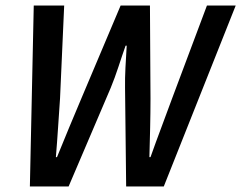

<svg xmlns="http://www.w3.org/2000/svg" viewBox="-20 -674 872 694"><path d="M88 0H228L380 -356C401 -406 416 -459 434 -509H438C435 -458 431 -401 432 -356L436 0H572L832 -654H728L602 -318C577 -249 549 -177 524 -106H520C522 -177 524 -249 524 -318L522 -654H416L274 -318C245 -250 215 -177 186 -106H182C188 -177 192 -248 197 -318L212 -654H102Z"/></svg>

Font: Source Sans Pro Semibold
Style: Italic
Weight: 600
Italic angle: -11°
Designer: Paul D. Hunt
Foundry: Adobe Systems Incorporated
Version: Version 3.006;hotconv 1.0.111;makeotfexe 2.5.65597